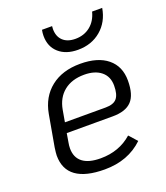

<svg xmlns="http://www.w3.org/2000/svg" viewBox="-130 -775 756 875"><g transform="rotate(-20 248.5 -337.0)"><path d="M114 -162Q111 -147 111 -133Q111 -89 140.5 -66Q170 -43 228 -43Q318 -43 380 -98L415 -59Q342 11 228 11Q136 11 89.5 -22.5Q43 -56 43 -123Q43 -134 47 -162L74 -314Q88 -392 143.5 -436Q199 -480 286 -480Q371 -480 418 -441.5Q465 -403 465 -334Q465 -265 436 -234.5Q407 -204 344 -204H121ZM140 -310 130 -253H328Q366 -253 382 -272Q398 -291 398 -334Q398 -378 368 -402.5Q338 -427 286 -427Q226 -427 188 -396.5Q150 -366 140 -310ZM173 -656Q173 -670 176 -685H225Q224 -680 224 -671Q224 -635 245.5 -614.5Q267 -594 306 -594Q348 -594 378 -618Q408 -642 419 -685H468Q457 -620 411.5 -581.5Q366 -543 300 -543Q242 -543 207.5 -573.5Q173 -604 173 -656Z"/></g></svg>

Font: KoHo
Style: Italic
Weight: 400
Italic angle: -10°
Designer: Cadson Demak & Katatrad Team
Foundry: Cadson Demak Co.,Ltd.
Version: Version 1.000